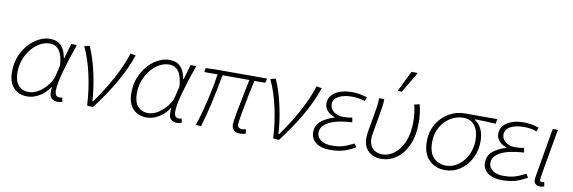

<svg xmlns="http://www.w3.org/2000/svg" viewBox="-56 -1278 5230 1752"><g transform="rotate(10 2558.5 -402.0)"><path d="M53 -186Q53 -284 96 -366Q139 -448 207 -494.5Q275 -541 345 -541Q410 -541 446.5 -504.5Q483 -468 497 -391H502L541 -528H594Q543 -384 510 -265.5Q477 -147 477 -88Q477 -59 487 -44Q497 -29 521 -29Q538 -29 546 -34L553 6Q532 13 512 13Q434 13 434 -64L435 -109H431Q394 -52 339 -19.5Q284 13 228 13Q150 13 101.5 -37Q53 -87 53 -186ZM453 -223 475 -316Q465 -499 348 -499Q289 -499 232 -457Q175 -415 139 -343.5Q103 -272 103 -190Q103 -109 138.5 -69Q174 -29 235 -29Q280 -29 326.5 -58Q373 -87 408 -132.5Q443 -178 453 -223Z M662 -529 710 -541Q756 -441 786 -303Q816 -165 822 -47H828Q911 -160 982.5 -291Q1054 -422 1089 -536L1139 -528Q1094 -396 1018 -265Q942 -134 836 5L782 0Q774 -148 743 -286Q712 -424 662 -529Z M1159 -186Q1159 -284 1202 -366Q1245 -448 1313 -494.5Q1381 -541 1451 -541Q1516 -541 1552.5 -504.5Q1589 -468 1603 -391H1608L1647 -528H1700Q1649 -384 1616 -265.5Q1583 -147 1583 -88Q1583 -59 1593 -44Q1603 -29 1627 -29Q1644 -29 1652 -34L1659 6Q1638 13 1618 13Q1540 13 1540 -64L1541 -109H1537Q1500 -52 1445 -19.5Q1390 13 1334 13Q1256 13 1207.5 -37Q1159 -87 1159 -186ZM1559 -223 1581 -316Q1571 -499 1454 -499Q1395 -499 1338 -457Q1281 -415 1245 -343.5Q1209 -272 1209 -190Q1209 -109 1244.5 -69Q1280 -29 1341 -29Q1386 -29 1432.5 -58Q1479 -87 1514 -132.5Q1549 -178 1559 -223Z M2121 -64Q2121 -87 2137.5 -176.5Q2154 -266 2174 -363Q2192 -449 2199 -487H1950Q1900 -199 1838 5L1790 0Q1827 -112 1857 -239.5Q1887 -367 1905 -487H1782L1787 -524L1866 -528H2356L2347 -487H2246Q2220 -375 2194 -233.5Q2168 -92 2168 -71Q2168 -52 2180 -42.5Q2192 -33 2214 -33Q2224 -33 2246 -39L2252 0Q2228 10 2201 10Q2163 10 2142 -9Q2121 -28 2121 -64Z M2386 -529 2434 -541Q2480 -441 2510 -303Q2540 -165 2546 -47H2552Q2635 -160 2706.5 -291Q2778 -422 2813 -536L2863 -528Q2818 -396 2742 -265Q2666 -134 2560 5L2506 0Q2498 -148 2467 -286Q2436 -424 2386 -529Z M2855 -119Q2855 -183 2902.5 -223Q2950 -263 3024 -284V-288Q2983 -301 2956 -330Q2929 -359 2929 -399Q2929 -464 2988 -502.5Q3047 -541 3143 -541Q3180 -541 3210.5 -535.5Q3241 -530 3283 -517L3269 -481Q3233 -492 3207 -496Q3181 -500 3146 -500Q3072 -500 3024.5 -473.5Q2977 -447 2977 -399Q2977 -359 3013 -331.5Q3049 -304 3100 -304Q3145 -304 3184 -312L3191 -270Q3049 -262 2976.5 -223.5Q2904 -185 2904 -125Q2904 -81 2942 -54.5Q2980 -28 3040 -28Q3097 -28 3139 -39Q3181 -50 3245 -83L3267 -51Q3202 -14 3151 -0.5Q3100 13 3033 13Q2952 13 2903.5 -22.5Q2855 -58 2855 -119Z M3342 -152Q3342 -178 3348.5 -217.5Q3355 -257 3367 -322Q3382 -404 3388.5 -450.5Q3395 -497 3394 -528L3442 -530Q3443 -499 3434.5 -442Q3426 -385 3410 -300Q3388 -183 3388 -156Q3388 -95 3422 -62Q3456 -29 3512 -29Q3566 -29 3618 -66.5Q3670 -104 3704.5 -181Q3739 -258 3739 -370Q3739 -413 3733.5 -455.5Q3728 -498 3719 -527L3768 -539Q3789 -460 3789 -374Q3789 -245 3748 -158Q3707 -71 3643 -29Q3579 13 3509 13Q3436 13 3389 -30Q3342 -73 3342 -152ZM3643 -817H3696L3699 -811L3588 -624H3549Z M3891 -217Q3891 -309 3933.5 -380Q3976 -451 4044 -489.5Q4112 -528 4186 -528H4489L4482 -484Q4391 -491 4288 -491V-487Q4374 -432 4374 -299Q4374 -213 4337 -141.5Q4300 -70 4237 -28.5Q4174 13 4100 13Q4009 13 3950 -45.5Q3891 -104 3891 -217ZM4327 -303Q4327 -387 4290 -437Q4253 -487 4183 -487Q4121 -487 4065 -453Q4009 -419 3974.5 -358Q3940 -297 3940 -219Q3940 -122 3984.5 -75.5Q4029 -29 4103 -29Q4162 -29 4214 -66.5Q4266 -104 4296.5 -167Q4327 -230 4327 -303Z M4447 -119Q4447 -183 4494.5 -223Q4542 -263 4616 -284V-288Q4575 -301 4548 -330Q4521 -359 4521 -399Q4521 -464 4580 -502.5Q4639 -541 4735 -541Q4772 -541 4802.5 -535.5Q4833 -530 4875 -517L4861 -481Q4825 -492 4799 -496Q4773 -500 4738 -500Q4664 -500 4616.5 -473.5Q4569 -447 4569 -399Q4569 -359 4605 -331.5Q4641 -304 4692 -304Q4737 -304 4776 -312L4783 -270Q4641 -262 4568.5 -223.5Q4496 -185 4496 -125Q4496 -81 4534 -54.5Q4572 -28 4632 -28Q4689 -28 4731 -39Q4773 -50 4837 -83L4859 -51Q4794 -14 4743 -0.5Q4692 13 4625 13Q4544 13 4495.5 -22.5Q4447 -58 4447 -119Z M4922 -44Q4922 -50 4925 -74L5003 -528H5052Q5047 -495 5042 -476Q5013 -314 4991.5 -191.5Q4970 -69 4970 -51Q4970 -33 4991 -33Q4998 -33 5011 -37L5018 2Q4996 10 4977 10Q4953 10 4937.5 -4Q4922 -18 4922 -44Z"/></g></svg>

Font: Nebula Sans Light
Style: Regular
Weight: 300
Italic angle: -9°
Designer: Paul D. Hunt for Adobe (as Source Sans)
Foundry: Nebula Entertainment & Broadcasting LLC
Version: Version 1.010